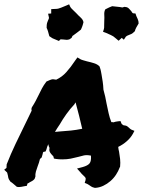

<svg xmlns="http://www.w3.org/2000/svg" viewBox="-45 -868 671 901"><path d="M516.6 -82Q510.7 -65.4 499.5 -48.3Q488.3 -31.2 473.1 -18.1Q458 -4.9 439.5 3.9Q420.9 12.7 400.4 13.7Q387.7 10.7 383.3 7.3Q378.9 3.9 374 1Q371.1 -1 368.7 -2.4Q366.2 -3.9 364.3 -4.9L352.5 -9.8L356.4 -22.5Q358.4 -30.3 355.5 -34.7Q352.5 -39.1 343.8 -46.9Q340.8 -49.8 337.9 -52.7Q335 -55.7 333 -58.6L316.4 -77.1L342.8 -84Q367.2 -90.8 375.5 -101.6Q383.8 -112.3 381.8 -137.7Q362.3 -141.6 349.1 -138.7Q335.9 -135.7 322.3 -131.8Q304.7 -127 286.6 -123.5Q268.6 -120.1 247.1 -120.1Q239.3 -120.1 232.4 -120.6Q225.6 -121.1 217.8 -122.1L208 -124Q206.1 -134.8 204.1 -136.2Q202.1 -137.7 200.2 -139.6Q195.3 -144.5 189.9 -152.8Q184.6 -161.1 187.5 -173.8Q182.6 -182.6 181.6 -191.4Q175.8 -179.7 172.9 -167L168.9 -157.2L159.2 -155.3Q157.2 -154.3 156.2 -150.9Q155.3 -147.5 155.3 -145.5L150.4 -128.9Q148.4 -127 146.5 -125.5Q144.5 -124 142.6 -122.1Q140.6 -113.3 137.7 -104.5Q134.8 -95.7 131.8 -87.9Q127 -75.2 123.5 -63Q120.1 -50.8 121.1 -39.1L117.2 -28.3Q112.3 -22.5 106.4 -19Q100.6 -15.6 94.7 -12.7Q92.8 -10.7 89.4 -9.3Q85.9 -7.8 84 -6.8L81.1 3.9L69.3 5.9Q58.6 7.8 54.2 8.8Q49.8 9.8 43.9 9.8L34.2 8.8Q23.4 0 17.6 -5.4Q11.7 -10.7 3.9 -15.6Q-4.9 -27.3 -5.9 -33.2Q-6.8 -39.1 -7.8 -43.9Q-9.8 -49.8 -10.3 -53.7Q-10.7 -57.6 -12.7 -59.6L-25.4 -71.3L-14.6 -80.1L-13.7 -96.7Q5.9 -146.5 27.8 -192.4Q49.8 -238.3 73.2 -286.1Q81.1 -301.8 88.4 -317.4Q95.7 -333 103.5 -348.6Q102.5 -351.6 102.5 -355.5Q102.5 -359.4 104.5 -364.3Q115.2 -380.9 122.1 -394Q128.9 -407.2 135.7 -420.9Q143.6 -437.5 151.9 -453.1Q160.2 -468.8 172.9 -485.4L188.5 -492.2Q191.4 -493.2 195.3 -494.6Q199.2 -496.1 204.1 -496.1L218.8 -494.1Q246.1 -506.8 266.6 -529.8Q287.1 -552.7 308.6 -585L318.4 -598.6L331.1 -590.8Q335.9 -587.9 344.7 -585.4Q353.5 -583 363.3 -580.1Q380.9 -576.2 396.5 -571.3Q412.1 -566.4 421.9 -556.6Q427.7 -541 428.7 -533.2Q429.7 -525.4 431.6 -517.6Q434.6 -501 437 -484.4Q439.5 -467.8 440.4 -447.3Q445.3 -430.7 448.7 -414.6Q452.1 -398.4 455.1 -381.8Q460 -358.4 464.8 -336.4Q469.7 -314.5 477.5 -294.9Q485.4 -294.9 487.3 -293.9Q492.2 -295.9 497.6 -296.9Q502.9 -297.9 509.8 -298.8L520.5 -299.8L524.4 -290Q525.4 -285.2 534.2 -280.3Q546.9 -279.3 552.7 -274.9Q558.6 -270.5 563.5 -265.6Q567.4 -261.7 571.3 -259.8L585.9 -253.9L578.1 -239.3Q568.4 -221.7 550.3 -205.6Q532.2 -189.5 509.8 -178.7Q510.7 -172.9 511.2 -167.5Q511.7 -162.1 513.7 -156.2Q516.6 -139.6 518.6 -122.1Q520.5 -104.5 518.6 -85.9ZM234.4 -251Q263.7 -252.9 287.6 -255.4Q311.5 -257.8 340.8 -263.7Q334 -293 326.2 -324.7Q318.4 -356.4 309.6 -387.7L303.7 -377.9Q284.2 -357.4 266.1 -332Q248 -306.6 235.4 -284.2Q229.5 -275.4 223.6 -266.6Q217.8 -257.8 212.9 -249Q218.8 -250 224.1 -250Q229.5 -250 234.4 -251ZM604.5 -768.6 605.5 -757.8Q598.6 -746.1 594.2 -738.3Q589.8 -730.5 587.9 -721.7Q577.1 -710.9 571.3 -708.5Q565.4 -706.1 560.5 -704.1Q549.8 -700.2 545.9 -696.3L536.1 -681.6L526.4 -690.4L511.7 -676.8Q501 -685.5 496.1 -689.9Q491.2 -694.3 486.8 -697.3Q482.4 -700.2 475.1 -703.6Q467.8 -707 452.1 -713.9L438.5 -718.8L442.4 -731.4Q444.3 -736.3 443.8 -749Q443.4 -761.7 444.3 -770.5Q445.3 -786.1 444.3 -799.8Q443.4 -813.5 449.2 -824.2Q469.7 -835 481.4 -838.9Q491.2 -837.9 500 -836.9Q508.8 -835.9 517.6 -835Q524.4 -834 526.4 -833.5Q528.3 -833 528.8 -833Q529.3 -833 531.2 -833.5Q533.2 -834 539.1 -835.9L550.8 -834Q557.6 -831.1 562 -825.7Q566.4 -820.3 571.3 -815.4Q575.2 -807.6 579.1 -805.7L590.8 -804.7L594.7 -793Q599.6 -783.2 601.1 -778.8Q602.5 -774.4 604.5 -768.6ZM312.5 -806.6Q323.2 -794.9 334 -785.2Q344.7 -775.4 346.7 -763.7Q342.8 -748 340.3 -742.2Q337.9 -736.3 335 -729.5Q322.3 -718.8 305.7 -707Q299.8 -702.1 297.9 -701.2Q295.9 -700.2 295.4 -699.7Q294.9 -699.2 294.4 -697.8Q293.9 -696.3 291 -690.4L281.2 -683.6Q273.4 -680.7 266.6 -681.2Q259.8 -681.6 252.9 -682.6Q250 -682.6 245.6 -683.1Q241.2 -683.6 239.3 -683.6L231.4 -675.8L219.7 -680.7Q209 -685.5 204.6 -687Q200.2 -688.5 195.3 -692.4L186.5 -698.2Q182.6 -712.9 180.2 -721.2Q177.7 -729.5 173.8 -737.3Q173.8 -753.9 175.8 -759.8Q177.7 -765.6 179.7 -770.5Q185.5 -781.2 184.6 -786.1L180.7 -803.7L195.3 -804.7V-825.2Q209 -826.2 215.8 -826.2Q222.7 -826.2 228.5 -827.6Q234.4 -829.1 241.7 -832Q249 -835 265.6 -841.8L279.3 -847.7L285.2 -835Q287.1 -831.1 296.4 -822.3Q305.7 -813.5 312.5 -806.6Z"/></svg>

Font: Permanent Marker
Style: Regular
Weight: 400
Designer: Font Diner, Inc
Foundry: Font Diner, Inc
Version: Version 1.000